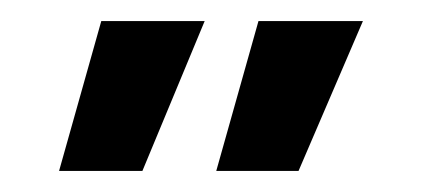

<svg xmlns="http://www.w3.org/2000/svg" viewBox="-20 -505 405 182"><path d="M36 -343 76 -485H174L115 -343ZM185 -343 225 -485H324L263 -343Z"/></svg>

Font: Genos ExtraBold
Style: Regular
Weight: 800
Designer: Robert E. Leuschke
Foundry: Robert E. Leuschke
Version: Version 1.010